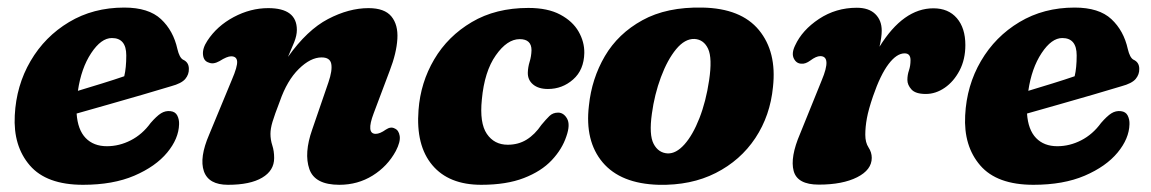

<svg xmlns="http://www.w3.org/2000/svg" viewBox="-20 -489 3117 520"><path d="M465 -152.5Q464 -113.5 432.8 -75.8Q401.5 -38 343.8 -13.2Q286 11.5 205 11.5Q106 11.5 60.8 -41Q15.5 -93.5 20 -176.5Q24 -257.5 62.8 -323.8Q101.5 -390 167 -429.2Q232.5 -468.5 316.5 -468.5Q382.5 -468.5 416 -437.2Q449.5 -406 460.5 -356Q466 -333 475.5 -327.5Q491.5 -320.5 491.5 -302.5Q492 -287.5 481.8 -275.2Q471.5 -263 443.5 -255.5Q411 -245.5 366 -232.5Q321 -219.5 273.8 -206Q226.5 -192.5 187.5 -181.5Q190.5 -137.5 212 -115.2Q233.5 -93 269.5 -93Q303 -93 334.2 -109Q365.5 -125 388 -156Q404.5 -175 416.2 -182.2Q428 -189.5 441.5 -188Q455 -186.5 460.2 -176Q465.5 -165.5 465 -152.5ZM283 -386Q254 -386 227 -345.2Q200 -304.5 191 -243Q222.5 -252.5 256.5 -263Q290.5 -273.5 316.5 -282.5Q322 -305 322 -339Q322 -386 283 -386Z M545.5 -319.5Q531.5 -323.5 529.8 -340.8Q528 -358 541.5 -378.5Q567.5 -418.5 613 -442.8Q658.5 -467 706.5 -467Q784 -467 784 -408Q784 -393 776.8 -374.8Q769.5 -356.5 760 -335Q812 -408 868.5 -437.5Q925 -467 978 -467Q1021.5 -467 1040 -444.5Q1058.5 -422 1056.2 -383.8Q1054 -345.5 1035.5 -297.5L992 -182Q971 -126.5 997.5 -126.5Q1009 -126.5 1025 -138Q1038.5 -147 1049 -141Q1060 -136.5 1062.5 -120.8Q1065 -105 1052 -80Q1029.5 -38.5 989.2 -13.5Q949 11.5 899 11.5Q832.5 11.5 817.8 -31.2Q803 -74 825.5 -138L869.5 -266Q880.5 -298 877.2 -315.8Q874 -333.5 851 -333.5Q821 -333.5 789.2 -302.2Q757.5 -271 738 -215Q723.5 -177.5 718 -159Q712.5 -140.5 712.5 -126.5Q712.5 -110.5 717.5 -95.2Q722.5 -80 722.5 -61Q722.5 -27 690 -7.8Q657.5 11.5 597.5 11.5Q545 11.5 532.2 -25.2Q519.5 -62 546.5 -124.5L608 -273Q623.5 -309 622.2 -322.8Q621 -336.5 606 -336.5Q595 -336.5 574.5 -323.5Q557.5 -314 545.5 -319.5Z M1387.5 -383Q1353.5 -383 1322.8 -339.2Q1292 -295.5 1285 -219.5Q1278.5 -156 1298.5 -126.5Q1318.5 -97 1355 -97Q1384 -97 1406.2 -110.8Q1428.5 -124.5 1446.5 -151Q1458.5 -165.5 1468 -174.8Q1477.5 -184 1491.5 -184Q1506.5 -184 1515.8 -167.8Q1525 -151.5 1514 -120Q1502.5 -85 1474.2 -55Q1446 -25 1398.8 -6.8Q1351.5 11.5 1283.5 11.5Q1195.5 11.5 1150.8 -41.8Q1106 -95 1113.5 -191Q1119 -265.5 1156 -328.2Q1193 -391 1257.8 -429.2Q1322.5 -467.5 1411 -467.5Q1463.5 -467.5 1497.2 -449.5Q1531 -431.5 1547 -403.5Q1563 -375.5 1562.5 -345.5Q1561.5 -299.5 1532.2 -273.8Q1503 -248 1464 -248Q1438.5 -248 1423.8 -260.2Q1409 -272.5 1409.5 -292.5Q1410 -307.5 1414.5 -322Q1419 -336.5 1419.5 -353Q1419.5 -383 1387.5 -383Z M1882.5 -468.5Q1987 -466.5 2035.5 -407.5Q2084 -348.5 2073.5 -253.5Q2066 -176 2025.8 -115.2Q1985.5 -54.5 1918.5 -20.5Q1851.5 13.5 1763.5 11.5Q1661 8.5 1612.2 -49.2Q1563.5 -107 1575 -203Q1582.5 -276 1618.2 -337Q1654 -398 1719.8 -434.2Q1785.5 -470.5 1882.5 -468.5ZM1788 -73.5Q1811 -72.5 1833.8 -98Q1856.5 -123.5 1874.2 -168.8Q1892 -214 1900.5 -271.5Q1909.5 -331.5 1897.8 -356.8Q1886 -382 1861 -383.5Q1835 -384.5 1811.2 -355.8Q1787.5 -327 1770 -280Q1752.5 -233 1745.5 -181Q1737.5 -124 1750.2 -99.5Q1763 -75 1788 -73.5Z M2151 -316.5Q2137 -316.5 2130 -330.5Q2123 -344.5 2133.5 -366Q2152.5 -407.5 2198.2 -437.8Q2244 -468 2300.5 -468Q2333 -468 2350.5 -451Q2368 -434 2368 -406Q2368 -388.5 2362 -362.5Q2426.5 -466.5 2508 -466.5Q2548.5 -466.5 2571.5 -439.8Q2594.5 -413 2594.5 -367Q2594.5 -328 2578.8 -298Q2563 -268 2538.5 -251.2Q2514 -234.5 2487.5 -234.5Q2459.5 -234.5 2448.5 -246.8Q2437.5 -259 2437.5 -272.5Q2437.5 -286 2441.8 -298.5Q2446 -311 2446 -326Q2446 -344.5 2430 -344.5Q2408.5 -344.5 2386.5 -315.5Q2364.5 -286.5 2344.5 -228.5Q2332 -192 2327.8 -168.5Q2323.5 -145 2323.5 -124Q2323.5 -103 2332.2 -89.8Q2341 -76.5 2341 -61.5Q2341 -29 2301.5 -9Q2262 11 2197.5 11Q2139.5 11 2129.5 -26Q2119.5 -63 2147 -127L2205.5 -271.5Q2233 -337 2201.5 -337Q2190.5 -337 2174.5 -325Q2161.5 -315.5 2151 -316.5Z M3039 -152.5Q3038 -113.5 3006.8 -75.8Q2975.5 -38 2917.8 -13.2Q2860 11.5 2779 11.5Q2680 11.5 2634.8 -41Q2589.5 -93.5 2594 -176.5Q2598 -257.5 2636.8 -323.8Q2675.5 -390 2741 -429.2Q2806.5 -468.5 2890.5 -468.5Q2956.5 -468.5 2990 -437.2Q3023.5 -406 3034.5 -356Q3040 -333 3049.5 -327.5Q3065.5 -320.5 3065.5 -302.5Q3066 -287.5 3055.8 -275.2Q3045.5 -263 3017.5 -255.5Q2985 -245.5 2940 -232.5Q2895 -219.5 2847.8 -206Q2800.5 -192.5 2761.5 -181.5Q2764.5 -137.5 2786 -115.2Q2807.5 -93 2843.5 -93Q2877 -93 2908.2 -109Q2939.5 -125 2962 -156Q2978.5 -175 2990.2 -182.2Q3002 -189.5 3015.5 -188Q3029 -186.5 3034.2 -176Q3039.5 -165.5 3039 -152.5ZM2857 -386Q2828 -386 2801 -345.2Q2774 -304.5 2765 -243Q2796.5 -252.5 2830.5 -263Q2864.5 -273.5 2890.5 -282.5Q2896 -305 2896 -339Q2896 -386 2857 -386Z"/></svg>

Font: Fraunces 72pt SuperSoft
Style: Bold Italic
Weight: 700
Italic angle: -16°
Version: Version 1.000;[0bf87f6ff]